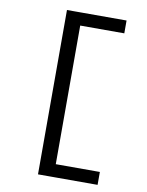

<svg xmlns="http://www.w3.org/2000/svg" viewBox="-99 -856 811 1061"><g transform="rotate(10 307.0 -326.0)"><path d="M276.2 -787.3V134.9H189.2V-787.3ZM250.5 -715.3V-787.3H523.6V-715.3ZM250.5 134.9V62.5H523.6V134.9Z"/></g></svg>

Font: Intel One Mono Light
Style: Regular
Weight: 300
Monospace: yes
Designer: Fred Shallcrass
Foundry: Frere-Jones Type LLC
Version: Version 1.004